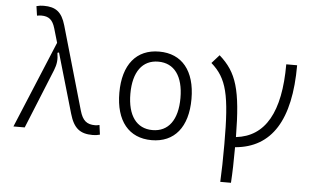

<svg xmlns="http://www.w3.org/2000/svg" viewBox="-60 -838 1879 1160"><g transform="rotate(5 879.0 -258.5)"><path d="M521.5 9.8C537.6 9.8 549.3 8.3 565.4 3.9L557.6 -54.2C546.4 -51.3 539.1 -50.3 531.2 -50.3C480.5 -50.3 455.1 -71.3 438 -130.4L293 -634.8C270 -714.8 232.4 -742.2 159.7 -742.2C143.6 -742.2 131.8 -740.7 115.7 -736.3L124 -679.2C134.8 -681.2 141.6 -682.1 149.9 -682.1C195.3 -682.1 219.2 -663.6 234.4 -611.8L259.3 -526.4L40.5 0H108.9L255.4 -360.4C269.5 -396 273.4 -424.8 266.6 -466.3L275.9 -469.2L381.3 -106.4C406.2 -20 445.8 9.8 521.5 9.8Z M878.9 9.8C1017.1 9.8 1097.7 -87.9 1097.7 -258.8C1097.7 -429.7 1017.1 -527.3 878.9 -527.3C740.7 -527.3 660.2 -429.7 660.2 -258.8C660.2 -87.9 740.7 9.8 878.9 9.8ZM878.9 -51.3C782.2 -51.3 727.1 -126.5 727.1 -258.8C727.1 -391.1 782.2 -466.3 878.9 -466.3C975.6 -466.3 1030.8 -391.1 1030.8 -258.8C1030.8 -126.5 975.6 -51.3 878.9 -51.3Z M1314.5 224.6H1379.4C1383.3 163.6 1385.3 91.8 1385.3 8.3C1606 -10.3 1715.8 -184.6 1715.8 -517.6H1649.9C1649.9 -227.1 1562 -73.2 1385.3 -53.2C1382.3 -341.8 1351.1 -442.4 1244.1 -537.1L1198.7 -486.3C1295.4 -401.4 1319.3 -304.2 1319.3 -4.9C1319.3 84.5 1317.9 160.6 1314.5 224.6Z"/></g></svg>

Font: Cascadia Code Light
Style: Regular
Weight: 300
Monospace: yes
Designer: Aaron Bell
Foundry: Saja Typeworks
Version: Version 2404.023